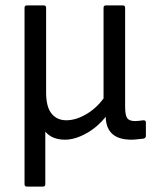

<svg xmlns="http://www.w3.org/2000/svg" viewBox="-20 -507 566 712"><path d="M80 185Q71 185 71 176V-478Q71 -487 80 -487H142Q151 -487 151 -478V-164Q151 -111 171 -86Q191 -61 226 -61Q261 -61 299 -83Q337 -105 364 -142V-478Q364 -487 373 -487H435Q444 -487 444 -478V-112Q444 -79 452 -68.5Q460 -58 481 -58Q488 -58 496 -59Q504 -60 512 -61Q521 -61 521 -53V-3Q521 4 513 7Q503 8 490 9.5Q477 11 467 11Q375 11 372 -72V-74Q340 -34 298.5 -11.5Q257 11 221 11Q173 11 148 -19V176Q148 185 139 185Z"/></svg>

Font: Sofia Sans Semi Condensed
Style: Regular
Weight: 400
Designer: Botio Nikoltchev, Ani Petrova
Foundry: lettersoup
Version: Version 4.100; ttfautohint (v1.8.4.7-5d5b)